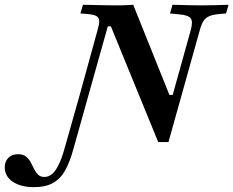

<svg xmlns="http://www.w3.org/2000/svg" viewBox="-207 -591 977 804"><path d="M455.6 4 257.3 -480.6H244.4L166.1 -201.6H129L201.6 -465.3Q208.9 -490.3 208.5 -503.6Q208.1 -516.9 197.2 -523.4Q186.3 -529.8 160.5 -532.3L129.8 -534.7L140.3 -571Q157.3 -571 182.7 -570.2Q208.1 -569.4 236.7 -569Q265.3 -568.5 290.3 -568.5H287.9Q307.3 -568.5 323 -569.4Q338.7 -570.2 350.8 -571L502.4 -193.5H516.1L591.9 -465.3Q601.6 -501.6 591.5 -514.5Q581.5 -527.4 546 -530.6L504.8 -534.7L515.3 -571Q546 -570.2 578.2 -569.4Q610.5 -568.5 637.1 -568.5Q665.3 -568.5 694 -569.4Q722.6 -570.2 750 -571L739.5 -534.7L710.5 -532.3Q684.7 -529.8 669.4 -523.4Q654 -516.9 645.2 -503.2Q636.3 -489.5 629.8 -465.3L498.4 4ZM-65.3 192.7Q-119.4 192.7 -153.2 170.2Q-187.1 147.6 -187.1 109.7Q-187.1 84.7 -171.8 69.8Q-156.5 54.8 -132.3 54.8Q-110.5 54.8 -98.4 64.5Q-86.3 74.2 -78.6 88.3Q-71 102.4 -64.1 116.5Q-57.3 130.6 -47.6 140.3Q-37.9 150 -21 150Q-3.2 150 11.3 137.5Q25.8 125 38.7 98.8Q51.6 72.6 62.9 32.3L129 -201.6H166.1L100.8 31.5Q86.3 85.5 66.5 121.4Q46.8 157.3 15.3 175Q-16.1 192.7 -65.3 192.7Z"/></svg>

Font: Playfair 9pt
Style: Bold Italic
Weight: 700
Italic angle: -15.6°
Designer: Claus Eggers Sørensen
Foundry: Claus Eggers Sørensen
Version: Version 2.203